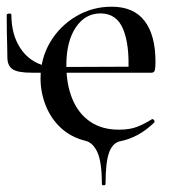

<svg xmlns="http://www.w3.org/2000/svg" viewBox="-23 -415 519 573"><path d="M281 134Q281 68 267.5 39Q254 10 231 5Q188 -6 158.5 -33.5Q129 -61 113.5 -100Q98 -139 98 -181Q98 -241 127 -289.5Q156 -338 204.5 -366.5Q253 -395 310 -395Q376 -395 408.5 -352.5Q441 -310 441 -231Q441 -213 439 -205.5Q437 -198 429 -198H360Q364 -281 344.5 -328Q325 -375 277 -375Q231 -375 203 -333Q175 -291 175 -220Q175 -163 193 -119.5Q211 -76 246 -52Q281 -28 332 -28Q364 -28 386 -36.5Q408 -45 430 -59Q433 -61 436.5 -56.5Q440 -52 437 -49Q413 -26 388 -12.5Q363 1 338 6Q314 10 303 39Q292 68 292 134Q292 138 286.5 138Q281 138 281 134ZM72 -198Q30 -198 14.5 -208.5Q-1 -219 -1 -244Q-1 -260 -1.5 -276Q-2 -292 -2.5 -315Q-3 -338 -3 -370Q-3 -374 4 -374.5Q11 -375 11 -371Q11 -323 28.5 -287.5Q46 -252 76 -233.5Q106 -215 142 -215L381 -216V-198Z"/></svg>

Font: Cormorant Medium
Style: Regular
Weight: 500
Designer: Christian Thalmann (Catharsis Fonts)
Foundry: Catharsis Fonts
Version: Version 4.000